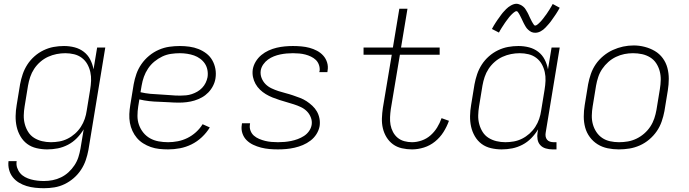

<svg xmlns="http://www.w3.org/2000/svg" viewBox="-20 -781 3640 1014"><path d="M212 213Q189 213 165.5 210.5Q142 208 120.5 201.5Q99 195 80 183.5Q61 172 47.5 155Q34 138 28 115.5Q22 93 25 70H68Q65 88 70.5 104.5Q76 121 86.5 133.5Q97 146 112 154Q127 162 143.5 166.5Q160 171 177.5 173Q195 175 212 175Q235 175 258 170.5Q281 166 302.5 155.5Q324 145 342 128.5Q360 112 373.5 91.5Q387 71 394 49Q401 27 405 4L422 -98Q407 -73 386 -51.5Q365 -30 339 -16.5Q313 -3 285.5 2.5Q258 8 229 8Q229 8 229 8Q229 8 229 8Q201 8 173 1.5Q145 -5 123.5 -21Q102 -37 88 -61Q74 -85 68 -112Q62 -139 62.5 -168Q63 -197 68 -226L86 -336Q91 -363 100 -389.5Q109 -416 124.5 -440Q140 -464 162 -483.5Q184 -503 210 -515.5Q236 -528 263 -533Q290 -538 318 -538Q347 -538 374 -531Q401 -524 422.5 -507.5Q444 -491 456.5 -466.5Q469 -442 474 -415L493 -530H536L447 11Q442 38 433 64.5Q424 91 408 115.5Q392 140 369.5 159.5Q347 179 321 191.5Q295 204 267.5 208.5Q240 213 212 213ZM249 -30Q271 -30 293.5 -34Q316 -38 337 -48.5Q358 -59 376 -75Q394 -91 407 -111Q420 -131 427.5 -153Q435 -175 438 -197L456 -307Q460 -331 461 -354.5Q462 -378 457 -400.5Q452 -423 441 -442.5Q430 -462 412 -475.5Q394 -489 371.5 -494.5Q349 -500 325 -500Q302 -500 279 -495.5Q256 -491 234 -481Q212 -471 193 -454.5Q174 -438 160.5 -417.5Q147 -397 139.5 -374.5Q132 -352 128 -329L110 -219Q106 -195 105.5 -171.5Q105 -148 111 -125.5Q117 -103 129 -84Q141 -65 160 -53Q179 -41 202 -35.5Q225 -30 249 -30Z M868 8Q844 8 821 5.5Q798 3 776.5 -4.5Q755 -12 736 -24Q717 -36 703 -52.5Q689 -69 679.5 -89.5Q670 -110 666 -132.5Q662 -155 663 -178.5Q664 -202 668 -226L686 -336Q691 -364 700.5 -391Q710 -418 727 -442.5Q744 -467 767.5 -486.5Q791 -506 818.5 -518Q846 -530 874 -534Q902 -538 930 -538Q955 -538 980.5 -534.5Q1006 -531 1028.5 -522Q1051 -513 1070 -498.5Q1089 -484 1101 -463Q1113 -442 1117.5 -417.5Q1122 -393 1118 -367Q1115 -347 1105 -327.5Q1095 -308 1080 -292.5Q1065 -277 1046 -266.5Q1027 -256 1007 -250Q987 -244 966.5 -241.5Q946 -239 926 -239Q899 -239 872.5 -241Q846 -243 820 -243.5Q794 -244 767.5 -247Q741 -250 716 -256L710 -219Q706 -194 706 -169Q706 -144 714 -121.5Q722 -99 737 -80.5Q752 -62 772.5 -50.5Q793 -39 817.5 -34.5Q842 -30 868 -30Q893 -30 919 -35Q945 -40 969.5 -52Q994 -64 1015 -83Q1036 -102 1050 -125L1088 -108Q1071 -80 1046 -56.5Q1021 -33 991.5 -18.5Q962 -4 930.5 2Q899 8 868 8ZM932 -276Q947 -276 962.5 -277.5Q978 -279 993 -284Q1008 -289 1022 -297Q1036 -305 1047.5 -317Q1059 -329 1066 -343.5Q1073 -358 1076 -373Q1079 -392 1075.5 -411Q1072 -430 1062 -445Q1052 -460 1037 -471Q1022 -482 1005 -488Q988 -494 968.5 -497Q949 -500 930 -500Q907 -500 883 -496.5Q859 -493 837 -482.5Q815 -472 795.5 -456Q776 -440 762 -419Q748 -398 740 -375.5Q732 -353 728 -329L722 -294Q748 -288 774 -285.5Q800 -283 826.5 -282Q853 -281 879 -278.5Q905 -276 932 -276Z M1448 8Q1425 8 1402.5 6Q1380 4 1358.5 -1.5Q1337 -7 1317 -16.5Q1297 -26 1282 -41Q1267 -56 1260 -77.5Q1253 -99 1257 -122Q1257 -124 1257.5 -126Q1258 -128 1258 -130H1301Q1300 -128 1300 -127Q1300 -126 1300 -124Q1297 -107 1303 -91Q1309 -75 1321 -64.5Q1333 -54 1348.5 -47.5Q1364 -41 1380 -37Q1396 -33 1413.5 -31.5Q1431 -30 1448 -30Q1466 -30 1483 -31.5Q1500 -33 1517.5 -36.5Q1535 -40 1552.5 -46.5Q1570 -53 1585.5 -63Q1601 -73 1612 -88.5Q1623 -104 1626 -122Q1629 -142 1621.5 -161Q1614 -180 1600.5 -193.5Q1587 -207 1569 -215.5Q1551 -224 1532 -230Q1513 -236 1494 -241.5Q1475 -247 1456 -253Q1437 -259 1418.5 -266.5Q1400 -274 1383.5 -284Q1367 -294 1353 -307.5Q1339 -321 1329.5 -338Q1320 -355 1316 -374.5Q1312 -394 1315 -415Q1319 -437 1331 -456.5Q1343 -476 1360.5 -490.5Q1378 -505 1399 -514.5Q1420 -524 1441.5 -529Q1463 -534 1484.5 -536Q1506 -538 1527 -538Q1549 -538 1571.5 -536Q1594 -534 1614.5 -528.5Q1635 -523 1654 -513Q1673 -503 1687 -487.5Q1701 -472 1707.5 -451Q1714 -430 1710 -408Q1710 -406 1709.5 -404Q1709 -402 1709 -400H1666Q1667 -402 1667 -403.5Q1667 -405 1668 -406Q1670 -422 1664.5 -438Q1659 -454 1648 -464.5Q1637 -475 1622.5 -482Q1608 -489 1592.5 -493Q1577 -497 1560.5 -498.5Q1544 -500 1527 -500Q1510 -500 1493.5 -498.5Q1477 -497 1460 -493.5Q1443 -490 1426.5 -483.5Q1410 -477 1395.5 -466.5Q1381 -456 1370.5 -441Q1360 -426 1357 -409Q1354 -388 1361.5 -369Q1369 -350 1382.5 -336.5Q1396 -323 1414 -314.5Q1432 -306 1450.5 -300Q1469 -294 1488.5 -289Q1508 -284 1527 -277.5Q1546 -271 1564.5 -264Q1583 -257 1599 -246.5Q1615 -236 1629.5 -222.5Q1644 -209 1653.5 -192.5Q1663 -176 1667 -156Q1671 -136 1668 -115Q1664 -93 1651.5 -73Q1639 -53 1620 -38.5Q1601 -24 1579.5 -15Q1558 -6 1536 -1Q1514 4 1492 6Q1470 8 1448 8Z M2156 8Q2129 8 2102.5 2Q2076 -4 2055.5 -19Q2035 -34 2021.5 -56Q2008 -78 2002 -103.5Q1996 -129 1997 -156.5Q1998 -184 2002 -211L2049 -492H1900V-530H2055L2089 -735H2132L2098 -530H2302V-492H2092L2044 -205Q2041 -184 2040 -162.5Q2039 -141 2042.5 -121.5Q2046 -102 2055.5 -84Q2065 -66 2080 -53.5Q2095 -41 2115 -35.5Q2135 -30 2156 -30Q2181 -30 2207 -39Q2233 -48 2253.5 -66Q2274 -84 2288.5 -107.5Q2303 -131 2312 -157L2351 -143Q2340 -112 2322 -83.5Q2304 -55 2277.5 -33.5Q2251 -12 2219 -2Q2187 8 2156 8Z M2629 8Q2601 8 2573 1.5Q2545 -5 2523.5 -21Q2502 -37 2488 -61Q2474 -85 2468 -112Q2462 -139 2462.5 -168Q2463 -197 2468 -226L2486 -336Q2491 -363 2500 -389.5Q2509 -416 2524.5 -440Q2540 -464 2562 -483.5Q2584 -503 2610 -515.5Q2636 -528 2663 -533Q2690 -538 2718 -538Q2747 -538 2774 -531Q2801 -524 2822.5 -507.5Q2844 -491 2856.5 -466.5Q2869 -442 2874 -415L2893 -530H2936L2862 -81Q2860 -71 2861.5 -61Q2863 -51 2869 -43.5Q2875 -36 2884.5 -33Q2894 -30 2904 -30H2919V8H2898Q2880 8 2862.5 3Q2845 -2 2833.5 -14.5Q2822 -27 2819 -45Q2816 -63 2819 -81L2822 -98Q2807 -73 2786 -51.5Q2765 -30 2739 -16.5Q2713 -3 2685.5 2.5Q2658 8 2629 8Q2629 8 2629 8Q2629 8 2629 8ZM2649 -30Q2671 -30 2693.5 -34Q2716 -38 2737 -48.5Q2758 -59 2776 -75Q2794 -91 2807 -111Q2820 -131 2827.5 -153Q2835 -175 2838 -197L2856 -307Q2860 -331 2861 -354.5Q2862 -378 2857 -400.5Q2852 -423 2841 -442.5Q2830 -462 2812 -475.5Q2794 -489 2771.5 -494.5Q2749 -500 2725 -500Q2702 -500 2679 -495.5Q2656 -491 2634 -481Q2612 -471 2593 -454.5Q2574 -438 2560.5 -417.5Q2547 -397 2539.5 -374.5Q2532 -352 2528 -329L2510 -219Q2506 -195 2505.5 -171.5Q2505 -148 2511 -125.5Q2517 -103 2529 -84Q2541 -65 2560 -53Q2579 -41 2602 -35.5Q2625 -30 2649 -30ZM2807 -608Q2801 -608 2796 -609Q2791 -610 2786.5 -612Q2782 -614 2778 -617Q2774 -620 2770 -623.5Q2766 -627 2763 -630.5Q2760 -634 2757.5 -638Q2755 -642 2752.5 -646.5Q2750 -651 2747.5 -655.5Q2745 -660 2743 -664.5Q2741 -669 2739 -673Q2737 -677 2734.5 -682.5Q2732 -688 2729.5 -692.5Q2727 -697 2725 -701.5Q2723 -706 2720.5 -709.5Q2718 -713 2715 -717.5Q2712 -722 2708 -722Q2704 -722 2700 -719.5Q2696 -717 2693 -714.5Q2690 -712 2685 -707.5Q2680 -703 2678 -700.5Q2676 -698 2674 -696Q2672 -694 2669.5 -691Q2667 -688 2665 -685Q2663 -682 2660.5 -679Q2658 -676 2655.5 -672.5Q2653 -669 2650 -665Q2647 -661 2644.5 -657Q2642 -653 2639 -648.5Q2636 -644 2633 -639.5Q2630 -635 2627 -630Q2624 -625 2621 -620Q2618 -615 2615 -609L2578 -628Q2583 -638 2588 -646Q2593 -654 2598 -662Q2603 -670 2608 -677Q2613 -684 2617.5 -690Q2622 -696 2626 -702Q2630 -708 2634.5 -713Q2639 -718 2643 -722.5Q2647 -727 2653 -733Q2659 -739 2665 -743.5Q2671 -748 2678 -752Q2685 -756 2692.5 -758.5Q2700 -761 2707 -761Q2713 -761 2718 -759.5Q2723 -758 2727.5 -756Q2732 -754 2736 -751.5Q2740 -749 2744 -745.5Q2748 -742 2751 -738.5Q2754 -735 2756.5 -730.5Q2759 -726 2761.5 -722Q2764 -718 2766.5 -713.5Q2769 -709 2771 -704.5Q2773 -700 2775 -695.5Q2777 -691 2779.5 -686Q2782 -681 2784.5 -676Q2787 -671 2789 -667Q2791 -663 2793.5 -659.5Q2796 -656 2799 -651Q2802 -646 2806 -646Q2810 -646 2814 -648.5Q2818 -651 2821 -653.5Q2824 -656 2829 -661Q2834 -666 2836 -668Q2838 -670 2840 -672.5Q2842 -675 2844.5 -678Q2847 -681 2849 -683.5Q2851 -686 2853.5 -689.5Q2856 -693 2858.5 -696.5Q2861 -700 2864 -703.5Q2867 -707 2869.5 -711.5Q2872 -716 2875 -720Q2878 -724 2881 -729Q2884 -734 2887 -739Q2890 -744 2893 -749Q2896 -754 2899 -760L2936 -740Q2931 -731 2926 -722.5Q2921 -714 2916 -706.5Q2911 -699 2906 -692Q2901 -685 2896.5 -678.5Q2892 -672 2888 -666.5Q2884 -661 2879.5 -656Q2875 -651 2871 -646.5Q2867 -642 2861 -635.5Q2855 -629 2849 -624.5Q2843 -620 2836 -616Q2829 -612 2821.5 -610Q2814 -608 2807 -608Z M3248 8Q3218 8 3189 2Q3160 -4 3136 -19Q3112 -34 3095 -57Q3078 -80 3070.5 -107.5Q3063 -135 3063 -165.5Q3063 -196 3068 -226L3086 -336Q3091 -363 3100.5 -390.5Q3110 -418 3126.5 -442Q3143 -466 3166.5 -485.5Q3190 -505 3216.5 -517Q3243 -529 3270.5 -535Q3298 -541 3327 -541Q3356 -541 3385 -533.5Q3414 -526 3438.5 -511.5Q3463 -497 3480 -474Q3497 -451 3504.5 -423Q3512 -395 3512 -365Q3512 -335 3507 -304L3489 -194Q3484 -167 3474.5 -139.5Q3465 -112 3448.5 -88Q3432 -64 3409 -44.5Q3386 -25 3359 -13Q3332 -1 3304 3.5Q3276 8 3248 8ZM3249 -30Q3249 -30 3249 -30Q3249 -30 3249 -30Q3273 -30 3296 -34Q3319 -38 3341 -48.5Q3363 -59 3382 -75.5Q3401 -92 3414.5 -112.5Q3428 -133 3435.5 -155.5Q3443 -178 3447 -201L3465 -311Q3469 -335 3469.5 -359Q3470 -383 3464 -405.5Q3458 -428 3445.5 -447Q3433 -466 3413.5 -478Q3394 -490 3371 -495Q3348 -500 3323 -500Q3300 -500 3277.5 -495.5Q3255 -491 3233 -480.5Q3211 -470 3192.5 -453.5Q3174 -437 3160.5 -417Q3147 -397 3139.5 -374.5Q3132 -352 3128 -329L3110 -219Q3106 -195 3105.5 -171Q3105 -147 3111 -125Q3117 -103 3129.5 -84Q3142 -65 3160.5 -52.5Q3179 -40 3202 -35Q3225 -30 3249 -30Z"/></svg>

Font: Iosevka Curly XLtEx
Style: Italic
Weight: 200
Width: 7
Italic angle: -9°
Monospace: yes
Designer: Belleve Invis
Foundry: Belleve Invis
Version: Version 11.1.0; ttfautohint (v1.8.3)